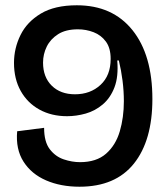

<svg xmlns="http://www.w3.org/2000/svg" viewBox="-20 -694 632 727"><path d="M281 13Q210 13 154.5 -11Q99 -35 69 -82Q39 -129 45 -197L147 -210Q147 -157 168.5 -129Q190 -101 221.5 -90.5Q253 -80 283 -80Q345 -80 381.5 -112Q418 -144 433.5 -196.5Q449 -249 449 -311Q449 -349 444 -388.5Q439 -428 430 -465H424Q429 -404 413.5 -363.5Q398 -323 369 -298.5Q340 -274 304.5 -264Q269 -254 234 -254Q175 -254 129.5 -279Q84 -304 58.5 -349.5Q33 -395 33 -456Q33 -511 57.5 -561Q82 -611 134.5 -642.5Q187 -674 271 -674Q406 -674 481.5 -580Q557 -486 557 -319Q557 -162 487 -74.5Q417 13 281 13ZM264 -337Q322 -337 360.5 -372.5Q399 -408 399 -471Q399 -512 381 -536.5Q363 -561 334.5 -572Q306 -583 275 -583Q229 -583 200 -564.5Q171 -546 157 -517.5Q143 -489 143 -457Q143 -402 176 -369.5Q209 -337 264 -337Z"/></svg>

Font: Bricolage Grotesque 48pt Medium
Style: Regular
Weight: 500
Designer: Mathieu Triay
Foundry: Atelier Triay
Version: Version 1.000; ttfautohint (v1.8.4.7-5d5b);gftools[0.9.32]